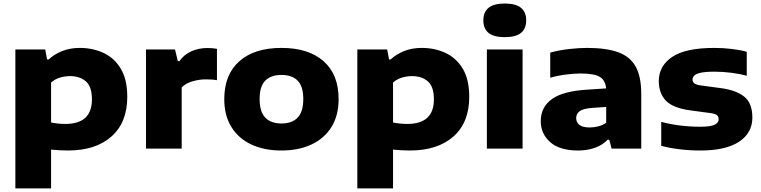

<svg xmlns="http://www.w3.org/2000/svg" viewBox="-20 -822 4212 1062"><path d="M65 220V-548.5H230L240.5 -493H249Q280 -522 323.5 -539.5Q367 -557 421.5 -557Q493 -557 552.8 -529.2Q612.5 -501.5 648.2 -441.8Q684 -382 684 -286Q684 -144.5 596.5 -67Q509 10.5 355.5 10.5Q330.5 10.5 306.8 9Q283 7.5 262.5 5.5V220ZM341.5 -136.5Q488.5 -136.5 488.5 -272.5Q488.5 -343 455 -372Q421.5 -401 367.5 -401Q339.5 -401 311.8 -392.8Q284 -384.5 262.5 -365.5V-144.5Q278.5 -141 299 -138.8Q319.5 -136.5 341.5 -136.5Z M787.5 0V-548.5H948L963.5 -484H972.5Q997.5 -520 1038.2 -538.2Q1079 -556.5 1128.5 -556.5Q1142.5 -556.5 1155.8 -555.2Q1169 -554 1180 -552V-378.5Q1165 -381.5 1148.2 -382.2Q1131.5 -383 1117 -383Q1082 -383 1044.8 -372.2Q1007.5 -361.5 985 -338.5V0Z M1537 10.5Q1441.5 10.5 1370.2 -22.8Q1299 -56 1259.8 -119.8Q1220.5 -183.5 1220.5 -274Q1220.5 -409.5 1303.8 -483.2Q1387 -557 1537 -557Q1686.5 -557 1769.8 -483.5Q1853 -410 1853 -274Q1853 -184 1813.8 -120.2Q1774.5 -56.5 1703.2 -23Q1632 10.5 1537 10.5ZM1537 -139Q1595 -139 1626.2 -171.2Q1657.5 -203.5 1657.5 -274Q1657.5 -345 1626.2 -376.2Q1595 -407.5 1537 -407.5Q1479 -407.5 1447.5 -376.2Q1416 -345 1416 -274.5Q1416 -203.5 1447.5 -171.2Q1479 -139 1537 -139Z M1956.5 220V-548.5H2121.5L2132 -493H2140.5Q2171.5 -522 2215 -539.5Q2258.5 -557 2313 -557Q2384.5 -557 2444.2 -529.2Q2504 -501.5 2539.8 -441.8Q2575.5 -382 2575.5 -286Q2575.5 -144.5 2488 -67Q2400.5 10.5 2247 10.5Q2222 10.5 2198.2 9Q2174.5 7.5 2154 5.5V220ZM2233 -136.5Q2380 -136.5 2380 -272.5Q2380 -343 2346.5 -372Q2313 -401 2259 -401Q2231 -401 2203.2 -392.8Q2175.5 -384.5 2154 -365.5V-144.5Q2170 -141 2190.5 -138.8Q2211 -136.5 2233 -136.5Z M2673 0V-548.5H2870.5V0ZM2772 -616.5Q2710.5 -616.5 2682 -640.2Q2653.5 -664 2653.5 -709.5Q2653.5 -754.5 2682 -778.5Q2710.5 -802.5 2772 -802.5Q2833.5 -802.5 2862 -778.5Q2890.5 -754.5 2890.5 -709.5Q2890.5 -664 2862 -640.2Q2833.5 -616.5 2772 -616.5Z M3178.5 10.5Q3075 10.5 3023 -36Q2971 -82.5 2971 -152Q2971 -230 3033.5 -274.5Q3096 -319 3234 -326.5L3332.5 -333Q3328.5 -379 3296.8 -397.2Q3265 -415.5 3192.5 -415.5Q3157.5 -415.5 3111 -409.8Q3064.5 -404 3023.5 -392V-531Q3072 -544.5 3126.8 -550.8Q3181.5 -557 3227.5 -557Q3332.5 -557 3398.8 -533.2Q3465 -509.5 3496 -453.8Q3527 -398 3527 -301V0H3363L3350 -49H3341Q3311.5 -18.5 3269.2 -4Q3227 10.5 3178.5 10.5ZM3167 -168.5Q3167 -145 3185.2 -131Q3203.5 -117 3241.5 -117Q3264.5 -117 3288.8 -123Q3313 -129 3333 -143V-230.5L3253 -225Q3205 -221 3186 -206.8Q3167 -192.5 3167 -168.5Z M3854.5 10.5Q3796 10.5 3739.8 3.8Q3683.5 -3 3637.5 -15.5V-148Q3685 -135 3740.8 -128Q3796.5 -121 3852 -121Q3910.5 -121 3932.8 -132Q3955 -143 3955 -162.5Q3955 -177 3946 -184.8Q3937 -192.5 3910 -196.5L3798 -211.5Q3702 -224.5 3663 -265.5Q3624 -306.5 3624 -373.5Q3624 -457 3697.8 -507Q3771.5 -557 3932 -557Q3979 -557 4027.5 -551.2Q4076 -545.5 4110.5 -535.5V-403Q4075 -413 4027.2 -419.2Q3979.5 -425.5 3933.5 -425.5Q3881.5 -425.5 3855.2 -419.5Q3829 -413.5 3819.8 -403.5Q3810.5 -393.5 3810.5 -382Q3810.5 -370 3819.5 -361.8Q3828.5 -353.5 3855.5 -349.5L3967.5 -334.5Q4051 -323.5 4096.2 -287.8Q4141.5 -252 4141.5 -171.5Q4141.5 -86.5 4067.8 -38Q3994 10.5 3854.5 10.5Z"/></svg>

Font: Encode Sans Expanded ExtraBold
Style: Regular
Weight: 800
Width: 7
Designer: Multiple Designers
Foundry: Impallari Type
Version: Version 3.000; ttfautohint (v1.8.3) -l 8 -r 50 -G 200 -x 14 